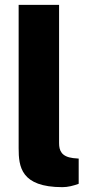

<svg xmlns="http://www.w3.org/2000/svg" viewBox="-20 -763 372 793"><path d="M238 10C260 10 284 4 305 -4V-108L282 -110C234 -116 224 -141 224 -172V-743H57V-151C57 -75 66 10 238 10Z"/></svg>

Font: United Sans ExtraBold
Style: Regular
Weight: 800
Designer: Pablo Impallari, Rodrigo Fuenzalida (Modified by Dan O. Williams)
Version: Version 1.000;PS 001.000;hotconv 1.0.88;makeotf.lib2.5.64775